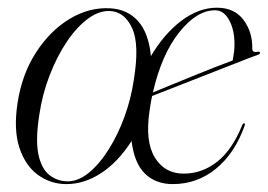

<svg xmlns="http://www.w3.org/2000/svg" viewBox="-20 -458 678 486"><path d="M259 -437Q303 -434.5 329.8 -404.2Q356.5 -374 362 -316Q395.5 -372.5 439.2 -405.5Q483 -438.5 529 -438.5Q573.5 -438.5 596.5 -407.5Q619.5 -376.5 618.5 -335Q618.5 -324 632 -327Q637 -328 638 -325Q639 -322 634.5 -320Q629.5 -318.5 606.5 -309.5Q583.5 -300.5 550.2 -287.5Q517 -274.5 481.2 -260.5Q445.5 -246.5 414.2 -234.2Q383 -222 365 -215Q361 -196.5 358.5 -177Q347 -100 372 -59.2Q397 -18.5 445 -18.5Q491 -18.5 529.2 -48.2Q567.5 -78 593 -141Q595 -146 598 -146Q601.5 -145.5 599 -139Q574 -69.5 526.5 -30.8Q479 8 417 8Q374.5 8 347.2 -18.2Q320 -44.5 313 -101Q279 -48 236.2 -20Q193.5 8 148 8Q108.5 8 76.5 -15Q44.5 -38 29.2 -83.8Q14 -129.5 24.5 -198Q36 -271.5 71.8 -326.2Q107.5 -381 156.8 -410.5Q206 -440 259 -437ZM524.5 -432Q478 -432 433.5 -376Q389 -320 367 -224Q384 -231 410.8 -242Q437.5 -253 467 -265Q496.5 -277 523.8 -287.8Q551 -298.5 569 -305Q571 -316 572.2 -325Q573.5 -334 573.5 -344Q574 -381.5 560.2 -406.8Q546.5 -432 524.5 -432ZM151.5 1Q178.5 1 205.2 -21Q232 -43 255.2 -80Q278.5 -117 295 -162.2Q311.5 -207.5 318.5 -254.5Q333.5 -344.5 314.8 -386Q296 -427.5 260 -430Q232 -432 203.2 -411Q174.5 -390 149.2 -352.5Q124 -315 105.5 -267Q87 -219 79.5 -167.5Q69.5 -104 77.2 -67.2Q85 -30.5 105.2 -14.8Q125.5 1 151.5 1Z"/></svg>

Font: Fraunces 144pt S000 Light
Style: Italic
Weight: 300
Italic angle: -16°
Version: Version 1.000; ttfautohint (v1.8.3)